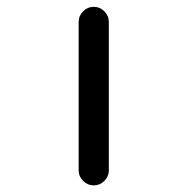

<svg xmlns="http://www.w3.org/2000/svg" viewBox="-20 -567 540 566"><path d="M211.9 -64.5V-502Q211.9 -520.5 225.1 -533.7Q238.3 -546.9 256.3 -546.9Q274.4 -546.9 287.6 -533.7Q300.8 -520.5 300.8 -502V-64.5Q300.8 -46.9 287.6 -33.7Q274.4 -20.5 256.3 -20.5Q238.3 -20.5 225.1 -33.7Q211.9 -46.9 211.9 -64.5Z"/></svg>

Font: Rounded Mgen+ 2m regular
Style: Regular
Weight: 400
Designer: [Source Han Sans]
Ryoko NISHIZUKA  (kana & ideographs); Paul D. Hunt (Latin, Greek & Cyrillic); Wenlong ZHANG  (bopomofo
Version: Version 1.059.20150602